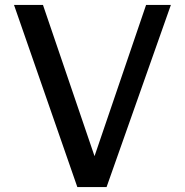

<svg xmlns="http://www.w3.org/2000/svg" viewBox="-20 -762 753 782"><path d="M676 -742H575L365 -126L155 -742H37L295 0H414Z"/></svg>

Font: Bisquit Text
Style: Regular
Weight: 400
Version: Version 1.004;Glyphs 3.2.3 (3260)